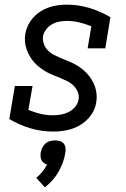

<svg xmlns="http://www.w3.org/2000/svg" viewBox="-20 -558 540 826"><path d="M209 8Q157 8 109.5 -6.5Q62 -21 20 -46L44 -188H120L102 -85Q127 -75 153.5 -68.5Q180 -62 208 -62Q225 -62 242 -65Q259 -68 275 -76Q291 -84 303 -98Q315 -112 318 -129Q321 -147 314.5 -162.5Q308 -178 296.5 -189.5Q285 -201 270 -208.5Q255 -216 239.5 -222.5Q224 -229 208.5 -235Q193 -241 179 -249Q165 -257 152 -267Q139 -277 128 -289Q117 -301 108.5 -315.5Q100 -330 94.5 -345.5Q89 -361 87.5 -378Q86 -395 89 -413Q94 -442 111.5 -467.5Q129 -493 154.5 -509Q180 -525 209 -531.5Q238 -538 267 -538Q318 -538 365.5 -523.5Q413 -509 455 -484L433 -350H357L373 -445Q348 -455 322 -461.5Q296 -468 268 -468Q252 -468 235.5 -465Q219 -462 204.5 -454Q190 -446 179 -432Q168 -418 165 -402Q163 -384 169 -368Q175 -352 186.5 -340.5Q198 -329 213 -321.5Q228 -314 243 -307.5Q258 -301 273.5 -295Q289 -289 303.5 -281Q318 -273 331 -263Q344 -253 355 -241Q366 -229 374.5 -215Q383 -201 388.5 -185.5Q394 -170 395.5 -152.5Q397 -135 394 -118Q390 -88 371 -62Q352 -36 325 -20Q298 -4 268 2Q238 8 209 8ZM173 248 136 207Q151 195 162.5 180.5Q174 166 183 150Q175 148 168.5 143Q162 138 158.5 131Q155 124 154.5 115.5Q154 107 155 99Q157 88 162 77.5Q167 67 175.5 59.5Q184 52 195 49Q206 46 217 46Q228 46 238 49Q248 52 254 59.5Q260 67 261.5 77.5Q263 88 261 99Q258 120 250.5 140.5Q243 161 232 180.5Q221 200 206 217Q191 234 173 248Z"/></svg>

Font: Iosevka Slab
Style: Italic
Weight: 400
Italic angle: -9°
Monospace: yes
Designer: Belleve Invis
Foundry: Belleve Invis
Version: Version 11.1.0; ttfautohint (v1.8.3)